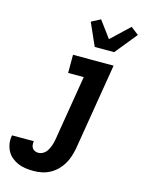

<svg xmlns="http://www.w3.org/2000/svg" viewBox="-221 -859 871 1165"><g transform="rotate(15 214.5 -276.5)"><path d="M107 223Q81 223 56 219.5Q31 216 9 206.5Q-13 197 -31.5 181.5Q-50 166 -61 144.5Q-72 123 -75.5 98.5Q-79 74 -74 48H63Q61 59 62 70.5Q63 82 69 91Q75 100 85 104.5Q95 109 107 109Q118 109 129 104.5Q140 100 149 91.5Q158 83 164 72.5Q170 62 174.5 51Q179 40 182 28.5Q185 17 187 6L255 -406H157V-520H412L322 25Q317 50 309 75.5Q301 101 287 124.5Q273 148 253 167.5Q233 187 208.5 200Q184 213 158 218Q132 223 107 223ZM272 -600 209 -742 266 -772 343 -668 457 -776 506 -738 394 -600Z"/></g></svg>

Font: Iosevka Curly Heavy
Style: Italic
Weight: 900
Italic angle: -9°
Monospace: yes
Designer: Belleve Invis
Foundry: Belleve Invis
Version: Version 22.1.2; ttfautohint (v1.8.4)